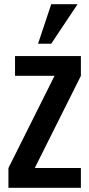

<svg xmlns="http://www.w3.org/2000/svg" viewBox="-20 -891 422 911"><path d="M223.1 -683.6H160.6L223.1 -871.1H348.1ZM238.8 -531.2H51.3V-625H363.8V-531.2L145 -93.8H363.8V0H20V-93.8Z"/></svg>

Font: Oswald
Style: Stencbab
Weight: 400
Designer: Mathieu Le Lay
Foundry: Mathieu Le Lay
Version: Version 1.000